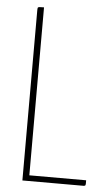

<svg xmlns="http://www.w3.org/2000/svg" viewBox="-52 -735 446 771"><g transform="rotate(5 171.5 -350.0)"><path d="M68 0V-685Q68 -693 69 -696Q70 -699 75.5 -699.5Q81 -700 94 -700V-23H323V-10Q323 -3 320.5 -1.5Q318 0 313 0Z"/></g></svg>

Font: Yanone Kaffeesatz ExtraLight
Style: Regular
Weight: 200
Designer: Yanone (Cyrillic: Daniel Pouzeot, Huerta Tipografica, and Cyreal)
Foundry: Yanone
Version: Version 2.003